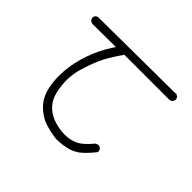

<svg xmlns="http://www.w3.org/2000/svg" viewBox="-110 -592 720 720"><g transform="rotate(45 250.0 -232.0)"><path d="M99.1 -213.4Q98.1 -199.7 98.1 -188Q98.1 -153.8 105 -125Q114.3 -85.9 140.1 -60.5Q167 -34.7 196.5 -25.4Q226.1 -16.1 257.3 -12.2Q288.6 -12.2 315.9 -19.3Q343.3 -26.4 363.8 -44.7Q384.3 -63 403.8 -88.4Q403.8 -88.9 403.8 -88.9Q403.8 -97.2 399.4 -103.5L389.6 -108.9Q380.4 -108.4 374.5 -104Q345.2 -68.4 321.8 -57.4Q298.3 -46.4 270.5 -46.4Q243.2 -46.4 217.3 -54.2Q185.5 -63.5 164.1 -85Q148.4 -101.1 140.6 -123.5Q131.3 -149.9 129.9 -188.5Q129.9 -192.4 129.9 -196.3Q129.9 -200.2 130.1 -206.5Q130.4 -212.9 131.3 -220.9Q132.3 -229 133.8 -237.8Q137.2 -254.9 143.1 -272.9Q157.2 -317.4 172.1 -346.2Q187 -375 215.8 -416.5H454.1Q460 -416.5 465.8 -420.9L471.2 -430.7Q471.2 -431.2 471.2 -431.6Q471.2 -439.9 466.8 -445.3L457.5 -450.7L447.3 -449.7L45.9 -446.8L37.6 -442.9L32.7 -434.6Q32.7 -434.1 32.7 -433.6Q32.7 -424.8 37.6 -418.9Q42.5 -414.6 49.3 -413.6L172.9 -414.6L165.5 -403.3Q136.7 -358.9 119.9 -310.1Q103 -261.2 99.1 -213.4Z"/></g></svg>

Font: Bakudai
Style: ExtraLight
Weight: 200
Version: Version 1.48